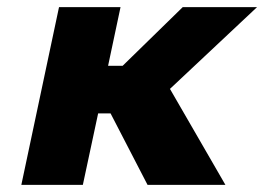

<svg xmlns="http://www.w3.org/2000/svg" viewBox="-20 -520 743 540"><path d="M146 -500 40 0H213L256 -201H291L395 0H614L458 -270L703 -500H494L325 -335H284L319 -500Z"/></svg>

Font: LT Wave Black
Style: Italic
Weight: 900
Designer: Daniel Lyons
Version: Version 2.5 (Glyphs App)